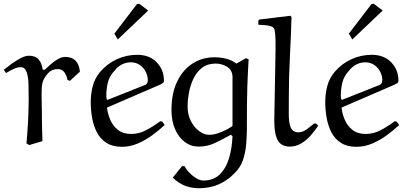

<svg xmlns="http://www.w3.org/2000/svg" viewBox="-20 -770 2147 1023"><path d="M352.1 -338.9 339.8 -344.2Q335.9 -365.2 324 -383.5Q312 -401.9 287.1 -401.9Q256.3 -401.9 237.1 -380.9Q217.8 -359.9 210 -339.8Q203.1 -323.7 202.1 -293.9Q201.2 -264.2 202.1 -230.5Q203.1 -196.8 203.1 -169.9Q203.1 -94.7 206.1 -18.1L136.2 2.9L121.1 -5.9Q126 -59.1 129.4 -121.1Q132.8 -183.1 132.8 -243.2Q132.8 -282.2 131.8 -321Q130.9 -359.9 121.8 -386Q112.8 -412.1 89.8 -412.1Q72.8 -412.1 51.8 -402.1Q30.8 -392.1 12.2 -380.9L0 -397.9Q20 -414.1 43.5 -431.2Q66.9 -448.2 91.1 -460.7Q115.2 -473.1 134.8 -473.1Q168.9 -473.1 186 -453.1Q203.1 -433.1 207 -400.9L216.8 -397Q231.9 -411.1 250.5 -427.5Q269 -443.8 289.1 -455.3Q309.1 -466.8 327.1 -466.8Q397.9 -466.8 405.8 -388.2Z M832.5 -318.8 550.3 -196.8Q553.2 -166 566.9 -133.1Q580.6 -100.1 608.2 -78.1Q635.7 -56.2 679.7 -56.2Q720.7 -56.2 760 -77.1Q799.3 -98.1 833.5 -124L844.7 -122.1L857.4 -104Q826.7 -75.2 790 -48.6Q753.4 -22 712.9 -4.9Q672.4 12.2 629.4 12.2Q579.6 12.2 547.1 -8.8Q514.6 -29.8 496.6 -64.5Q478.5 -99.1 470.9 -141.6Q463.4 -184.1 463.4 -226.1Q463.4 -270 474.4 -312Q485.4 -354 514.6 -388.2Q551.8 -431.2 603 -454.6Q654.3 -478 711.4 -478Q776.4 -478 814.9 -438Q853.5 -397.9 853.5 -339.8Q853.5 -331.1 846.9 -326.9Q840.3 -322.8 832.5 -318.8ZM592.3 -396Q563.5 -365.2 554.9 -331.1Q546.4 -296.9 546.4 -259.8Q546.4 -255.9 546.9 -251.5Q547.4 -247.1 548.3 -242.2L552.7 -237.8L754.4 -317.9Q759.3 -319.8 763.4 -325.9Q767.6 -332 767.6 -344.2Q767.6 -365.2 756.6 -387.2Q745.6 -409.2 725.1 -423.6Q704.6 -438 676.8 -438Q651.9 -438 630.1 -427Q608.4 -416 592.3 -396ZM607.4 -559.6 589.4 -590.8 709.5 -748 722.2 -750 769.5 -713.9Z M1209.5 -51.8Q1170.4 -29.8 1127.9 -9.3Q1085.4 11.2 1038.6 11.2Q997.6 11.2 964.6 -13.4Q931.6 -38.1 912.6 -82Q893.6 -126 893.6 -184.1Q893.6 -272.9 924.1 -335.9Q954.6 -398.9 1006.6 -431.9Q1058.6 -464.8 1122.6 -464.8Q1153.3 -464.8 1183.8 -457.5Q1214.4 -450.2 1239.7 -431.2L1290.5 -460L1304.7 -454.1Q1302.7 -419.9 1301 -386.5Q1299.3 -353 1297.9 -312Q1296.4 -271 1295.9 -215.6Q1295.4 -160.2 1295.4 -82Q1295.4 -53.2 1292 -5.6Q1288.6 42 1273.4 85.9Q1261.2 119.1 1238.3 143.6Q1215.3 168 1200.7 179.2Q1162.6 208 1123.5 220.5Q1084.5 232.9 1038.6 232.9Q1005.4 232.9 971.4 221.9Q937.5 210.9 900.4 176.8L949.7 115.2H963.4Q972.2 133.3 989.3 150.6Q1006.3 168 1025.9 179.9Q1045.4 191.9 1063.5 191.9Q1116.7 191.9 1150.1 159.9Q1183.6 127.9 1200 74Q1216.3 20 1218.8 -44.9ZM1218.8 -99.1V-362.8Q1216.8 -397.9 1189.2 -414.6Q1161.6 -431.2 1129.4 -431.2Q1085.4 -431.2 1056.4 -408.7Q1027.3 -386.2 1010.5 -350.6Q993.7 -314.9 986.6 -275.9Q979.5 -236.8 979.5 -203.1Q979.5 -158.2 997.6 -124Q1015.6 -89.8 1042 -70.8Q1068.4 -51.8 1093.8 -51.8Q1116.7 -51.8 1141.1 -59.8Q1165.5 -67.9 1186.5 -79.1Q1207.5 -90.3 1218.8 -99.1Z M1653.3 -111.8H1664.1L1675.3 -100.1Q1658.2 -74.2 1635.3 -48.1Q1612.3 -22 1584.2 -5.4Q1556.2 11.2 1523.4 11.2Q1498.5 11.2 1480 -0.5Q1461.4 -12.2 1451.4 -42.7Q1441.4 -73.2 1441.4 -129.9L1448.2 -507.8Q1448.2 -532.7 1447.8 -561.3Q1447.3 -589.8 1443.4 -607.9Q1440.4 -624 1425.3 -629.4Q1410.2 -634.8 1391.1 -636Q1372.1 -637.2 1356.4 -638.2V-661.1L1362.3 -666L1527.3 -686L1533.2 -679.2Q1530.3 -574.2 1524.7 -469Q1519 -363.8 1519 -258.8Q1519 -210 1518.6 -166Q1518.1 -122.1 1527.6 -94.5Q1537.1 -66.9 1567.4 -64.9Q1592.3 -64.9 1613.3 -80.3Q1634.3 -95.7 1653.3 -111.8Z M2082 -318.8 1799.8 -196.8Q1802.7 -166 1816.4 -133.1Q1830.1 -100.1 1857.7 -78.1Q1885.3 -56.2 1929.2 -56.2Q1970.2 -56.2 2009.5 -77.1Q2048.8 -98.1 2083 -124L2094.2 -122.1L2106.9 -104Q2076.2 -75.2 2039.6 -48.6Q2002.9 -22 1962.4 -4.9Q1921.9 12.2 1878.9 12.2Q1829.1 12.2 1796.6 -8.8Q1764.2 -29.8 1746.1 -64.5Q1728 -99.1 1720.5 -141.6Q1712.9 -184.1 1712.9 -226.1Q1712.9 -270 1723.9 -312Q1734.9 -354 1764.2 -388.2Q1801.3 -431.2 1852.5 -454.6Q1903.8 -478 1960.9 -478Q2025.9 -478 2064.5 -438Q2103 -397.9 2103 -339.8Q2103 -331.1 2096.4 -326.9Q2089.8 -322.8 2082 -318.8ZM1841.8 -396Q1813 -365.2 1804.4 -331.1Q1795.9 -296.9 1795.9 -259.8Q1795.9 -255.9 1796.4 -251.5Q1796.9 -247.1 1797.9 -242.2L1802.2 -237.8L2003.9 -317.9Q2008.8 -319.8 2012.9 -325.9Q2017.1 -332 2017.1 -344.2Q2017.1 -365.2 2006.1 -387.2Q1995.1 -409.2 1974.6 -423.6Q1954.1 -438 1926.3 -438Q1901.4 -438 1879.6 -427Q1857.9 -416 1841.8 -396ZM1856.9 -559.6 1838.9 -590.8 1959 -748 1971.7 -750 2019 -713.9Z"/></svg>

Font: Aref Ruqaa
Style: Regular
Weight: 400
Designer: Abdullah Aref
Version: Version 1.002